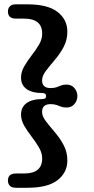

<svg xmlns="http://www.w3.org/2000/svg" viewBox="-20 -760 443 908"><path d="M198 -305.5Q198 -320 181 -320Q132 -320 105.8 -338.8Q79.5 -357.5 79.5 -393Q79.5 -420 94.5 -446Q109.5 -472 129.5 -497.8Q149.5 -523.5 164.5 -549Q179.5 -574.5 179.5 -601Q179.5 -672 94 -672H55Q17.5 -672 17.5 -706Q17.5 -720.5 26.5 -730Q35.5 -739.5 55 -739.5H110Q206 -739.5 252.2 -703.5Q298.5 -667.5 298.5 -610.5Q298.5 -570 280.5 -537Q262.5 -504 238.8 -476.2Q215 -448.5 197 -424.8Q179 -401 179 -380Q179 -343.5 219 -343.5Q236.5 -343.5 247.5 -347.5Q258.5 -351.5 269 -355.8Q279.5 -360 294.5 -360Q318.5 -360 332.2 -343.2Q346 -326.5 346 -305.5Q346 -285 332.2 -268.2Q318.5 -251.5 294.5 -251.5Q279.5 -251.5 269 -255.5Q258.5 -259.5 247.5 -263.5Q236.5 -267.5 219 -267.5Q179 -267.5 179 -231Q179 -210 197 -186.5Q215 -163 238.8 -135.5Q262.5 -108 280.5 -74.8Q298.5 -41.5 298.5 -1Q298.5 56 252.2 92Q206 128 110 128H55Q35.5 128 26.5 118.5Q17.5 109 17.5 94Q17.5 60.5 55 60.5H94Q179.5 60.5 179.5 -10.5Q179.5 -36.5 164.5 -62.2Q149.5 -88 129.5 -113.8Q109.5 -139.5 94.5 -165.5Q79.5 -191.5 79.5 -218Q79.5 -253.5 105.8 -272.5Q132 -291.5 181 -291.5Q198 -291.5 198 -305.5Z"/></svg>

Font: Fraunces 9pt SuperSoft SemiBold
Style: Regular
Weight: 600
Version: Version 1.000;[0bf87f6ff]